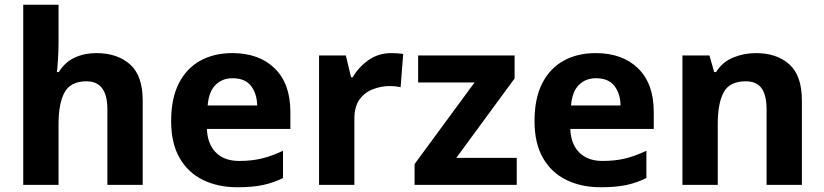

<svg xmlns="http://www.w3.org/2000/svg" viewBox="-20 -780 3478 810"><path d="M227 -760V-605Q227 -565 224.5 -528Q222 -491 220 -476H228Q254 -518 295 -537Q336 -556 386 -556Q475 -556 528.5 -508.5Q582 -461 582 -356V0H433V-319Q433 -437 345 -437Q278 -437 252.5 -390.5Q227 -344 227 -257V0H78V-760Z M960 -556Q1073 -556 1139 -491.5Q1205 -427 1205 -308V-236H853Q855 -173 890.5 -137Q926 -101 989 -101Q1042 -101 1085 -111.5Q1128 -122 1174 -144V-29Q1134 -9 1089.5 0.5Q1045 10 982 10Q900 10 837 -20.5Q774 -51 738 -113Q702 -175 702 -269Q702 -365 734.5 -428.5Q767 -492 825 -524Q883 -556 960 -556ZM961 -450Q918 -450 889.5 -422Q861 -394 856 -335H1065Q1064 -385 1039 -417.5Q1014 -450 961 -450Z M1631 -556Q1642 -556 1657 -555Q1672 -554 1681 -552L1670 -412Q1663 -414 1649.5 -415.5Q1636 -417 1626 -417Q1588 -417 1553 -403.5Q1518 -390 1496.5 -360Q1475 -330 1475 -278V0H1326V-546H1439L1461 -454H1468Q1492 -496 1534 -526Q1576 -556 1631 -556Z M2160 0H1729V-88L1982 -432H1744V-546H2151V-449L1905 -114H2160Z M2493 -556Q2606 -556 2672 -491.5Q2738 -427 2738 -308V-236H2386Q2388 -173 2423.5 -137Q2459 -101 2522 -101Q2575 -101 2618 -111.5Q2661 -122 2707 -144V-29Q2667 -9 2622.5 0.5Q2578 10 2515 10Q2433 10 2370 -20.5Q2307 -51 2271 -113Q2235 -175 2235 -269Q2235 -365 2267.5 -428.5Q2300 -492 2358 -524Q2416 -556 2493 -556ZM2494 -450Q2451 -450 2422.5 -422Q2394 -394 2389 -335H2598Q2597 -385 2572 -417.5Q2547 -450 2494 -450Z M3169 -556Q3257 -556 3310 -508.5Q3363 -461 3363 -356V0H3214V-319Q3214 -378 3193 -407.5Q3172 -437 3126 -437Q3058 -437 3033 -390.5Q3008 -344 3008 -257V0H2859V-546H2973L2993 -476H3001Q3027 -518 3072.5 -537Q3118 -556 3169 -556Z"/></svg>

Font: Noto IKEA Simplified Chinese
Style: Bold
Weight: 700
Designer: Monotype Design Team
Foundry: Monotype Imaging Inc.
Version: Version 1.100